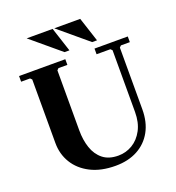

<svg xmlns="http://www.w3.org/2000/svg" viewBox="-153 -981 1018 1112"><g transform="rotate(-20 356.0 -425.0)"><path d="M486 -635V-670H691V-635H636L626 -625V-245Q626 -166 594.5 -109Q563 -52 505.5 -21Q448 10 370 10Q280 10 216.5 -22.5Q153 -55 119.5 -110Q86 -165 86 -233V-625L76 -635H21V-670H306V-635H251L241 -625V-255Q241 -195 257.5 -146.5Q274 -98 310 -69Q346 -40 405 -40Q452 -40 492 -64Q532 -88 556.5 -134Q581 -180 581 -245V-625L571 -635ZM486 -710 307 -860H467L516 -710ZM316 -710 137 -860H297L346 -710Z"/></g></svg>

Font: Brygada 1918
Style: Regular
Weight: 400
Designer: Mateusz Machalski | Borys Kosmynka | Przemek Hoffer
Foundry: NIEPODLEGLA 2018
Version: Version 3.006